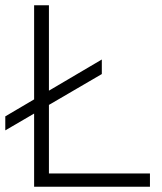

<svg xmlns="http://www.w3.org/2000/svg" viewBox="-20 -706 611 726"><path d="M109 0V-686H165V-50H547V0ZM0 -213V-266L365 -481V-426Z"/></svg>

Font: Archivo SemiExpanded Thin
Style: Regular
Weight: 250
Width: 6
Designer: Hector Gatti
Foundry: Omnibus-Type
Version: Version 2.001